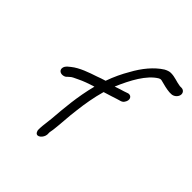

<svg xmlns="http://www.w3.org/2000/svg" viewBox="-206 -896 1080 1080"><g transform="rotate(45 334.0 -356.5)"><path d="M541 -746C529 -746 517 -742 502 -734C451 -702 406 -647 372 -584C350 -547 329 -503 312 -455C295 -450 274 -443 259 -437C214 -422 157 -403 119 -372L102 -358C96 -352 91 -345 89 -336C85 -318 98 -306 115 -306C124 -306 134 -309 141 -315V-316L157 -330C162 -335 176 -342 196 -351C224 -365 255 -376 291 -387C263 -279 255 -177 248 -90C246 -65 240 -30 239 -6V9C239 14 243 23 245 26C261 47 292 18 294 -9V-21C293 -27 296 -37 298 -51C306 -113 306 -160 315 -225C321 -277 332 -343 349 -402C378 -410 414 -423 428 -427C444 -433 463 -433 472 -449C489 -473 478 -499 453 -495L427 -486C413 -482 397 -477 371 -468C408 -555 454 -640 514 -676C520 -679 524 -680 526 -680C532 -680 535 -679 542 -677C560 -672 587 -665 611 -663H626C644 -663 663 -678 667 -696C671 -713 660 -729 641 -729H629C598 -733 574 -746 541 -746Z"/></g></svg>

Font: Stray Cat
Style: ExBdCnObl
Weight: 800
Version: Version 1.0